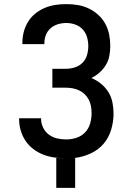

<svg xmlns="http://www.w3.org/2000/svg" viewBox="-20 -763 640 935"><path d="M346 152H254V6Q265 7 276.5 7.5Q288 8 299 8H301Q273 8 245 4Q217 0 191 -10Q165 -20 142.5 -37Q120 -54 104.5 -77Q89 -100 81 -127.5Q73 -155 73 -183V-187H180V-184Q180 -162 190 -141.5Q200 -121 218 -107.5Q236 -94 258 -89Q280 -84 303 -84Q328 -84 352.5 -92Q377 -100 394.5 -118.5Q412 -137 419 -162Q426 -187 426 -212Q426 -229 423 -245.5Q420 -262 412.5 -277Q405 -292 392.5 -304Q380 -316 365 -323Q350 -330 333.5 -333Q317 -336 300 -336H235V-428H300Q322 -428 343.5 -434.5Q365 -441 381 -456.5Q397 -472 403.5 -494Q410 -516 410 -538Q410 -560 404 -581.5Q398 -603 383 -619.5Q368 -636 346.5 -643.5Q325 -651 303 -651Q282 -651 262 -645Q242 -639 226.5 -625.5Q211 -612 203.5 -592.5Q196 -573 196 -552V-548H89V-555Q89 -582 96 -608.5Q103 -635 117 -657.5Q131 -680 152 -697Q173 -714 198 -724.5Q223 -735 249.5 -739Q276 -743 303 -743Q331 -743 358.5 -738.5Q386 -734 411.5 -722Q437 -710 458 -691Q479 -672 492.5 -647.5Q506 -623 511.5 -595Q517 -567 517 -540Q517 -515 512.5 -491Q508 -467 495.5 -446.5Q483 -426 465 -410Q447 -394 425 -383Q450 -373 471.5 -355.5Q493 -338 507.5 -315Q522 -292 527.5 -264.5Q533 -237 533 -210Q533 -171 521.5 -132Q510 -93 484.5 -63Q459 -33 422 -16Q385 1 346 6Z"/></svg>

Font: Iosevka Semibold Extended
Style: Regular
Weight: 600
Width: 7
Monospace: yes
Designer: Belleve Invis
Foundry: Belleve Invis
Version: Version 32.5.0; ttfautohint (v1.8.4)